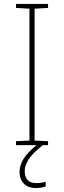

<svg xmlns="http://www.w3.org/2000/svg" viewBox="-20 -785 323 971"><path d="M105 80C105 29 151 -15 197 -51H223V-71L155 -74V-741L223 -745V-765H61V-745L129 -741V-74L61 -71V-51H165C105 -3 79 39 79 84C79 139 115 166 161 166C182 166 200 162 211 158V134C200 138 182 141 163 141C124 141 105 119 105 80Z"/></svg>

Font: Noto Sans Tamil UI Thin
Style: Regular
Weight: 100
Designer: Jelle Bosma - Monotype Design Team
Foundry: Monotype Imaging Inc.
Version: Version 2.004